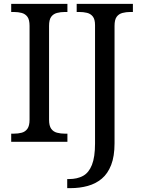

<svg xmlns="http://www.w3.org/2000/svg" viewBox="-20 -734 736 994"><path d="M38 0V-42H51Q74 -42 92.5 -47Q111 -52 122 -67.5Q133 -83 133 -114V-600Q133 -632 122 -647Q111 -662 92.5 -667Q74 -672 51 -672H38V-714H329V-672H316Q294 -672 275 -667Q256 -662 245 -647Q234 -632 234 -600V-114Q234 -83 245 -67.5Q256 -52 275 -47Q294 -42 316 -42H329V0ZM328 240V193H337Q380 193 410 176.5Q440 160 456 119.5Q472 79 472 9V-604Q472 -634 460.5 -648.5Q449 -663 430.5 -667.5Q412 -672 390 -672H377V-714H668V-672H655Q633 -672 614 -667Q595 -662 584 -647Q573 -632 573 -600V8Q573 75 555.5 120Q538 165 507 191Q476 217 434.5 228.5Q393 240 345 240Z"/></svg>

Font: Noto Serif Tibetan
Style: Regular
Weight: 400
Designer: Monotype Design Team
Foundry: Monotype Imaging Inc.
Version: Version 2.103